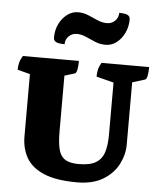

<svg xmlns="http://www.w3.org/2000/svg" viewBox="-61 -971 872 1035"><g transform="rotate(5 375.0 -453.0)"><path d="M394 12Q282 12 215.5 -16Q149 -44 120 -94Q91 -144 91 -211V-547L23 -565Q23 -585 27.5 -603Q32 -621 45 -641H348Q348 -612 344 -593Q340 -574 332 -572L277 -555V-254Q277 -196 285.5 -159Q294 -122 319.5 -104.5Q345 -87 395 -87Q456 -87 488 -106.5Q520 -126 532 -164Q544 -202 544 -256V-541L450 -565Q450 -585 454 -603Q458 -621 470 -641H728Q728 -613 724 -593.5Q720 -574 712 -572L644 -551V-214Q644 -160 617.5 -108Q591 -56 535.5 -22Q480 12 394 12ZM324 -785Q299 -785 281 -767.5Q263 -750 263 -724Q231 -724 217 -731Q203 -738 203 -755Q203 -795 219 -828Q235 -861 262 -881.5Q289 -902 321 -902Q351 -902 377.5 -890.5Q404 -879 429.5 -868Q455 -857 480 -857Q506 -857 524 -874.5Q542 -892 542 -918Q574 -918 587.5 -911Q601 -904 601 -887Q601 -848 585 -814.5Q569 -781 542.5 -760.5Q516 -740 483 -740Q453 -740 426.5 -751Q400 -762 375 -773.5Q350 -785 324 -785Z"/></g></svg>

Font: Petrona Black
Style: Regular
Weight: 900
Designer: Ringo R. Seeber
Foundry: Ringo R. Seeber
Version: Version 2.001; ttfautohint (v1.8.3)